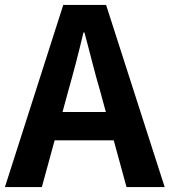

<svg xmlns="http://www.w3.org/2000/svg" viewBox="-24 -760 689 780"><path d="M230 -305 252 -386C274 -463 296 -547 315 -628H319C341 -548 361 -463 384 -386L406 -305ZM490 0H645L407 -740H233L-4 0H146L198 -190H438Z"/></svg>

Font: Noto Sans T Chinese Bold
Style: Bold
Weight: 700
Designer: Ryoko NISHIZUKA (kana & ideographs); Paul D. Hunt (Latin, Greek & Cyrillic); Wenlong ZHANG (bopomofo); Sandoll Communica
Foundry: Adobe Systems Incorporated
Version: Version 1.000;PS 1;hotconv 1.0.78;makeotf.lib2.5.61930